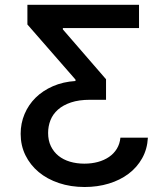

<svg xmlns="http://www.w3.org/2000/svg" viewBox="-20 -565 677 777"><path d="M285.5 -237.2V-242.9L90.9 -465.9V-545.5H542.6V-451.3H234.4V-446L409.1 -244.3V-161.2H344.1Q299.4 -161.2 267.2 -150.4Q235.1 -139.6 214.5 -121.3Q193.9 -103 184.3 -78.7Q174.7 -54.3 174.7 -27Q174.7 3.6 185.9 26.6Q197.1 49.7 216.6 65.5Q236.2 81.3 263.1 89.3Q290.1 97.3 321.4 97.3Q350.9 97.3 376.2 90.4Q401.6 83.5 421.2 70.1Q440.7 56.8 452.8 37.1Q464.8 17.4 467.3 -7.8H578.5Q576 38.7 555.2 75.6Q534.4 112.6 500.2 138.3Q465.9 164.1 420.5 177.9Q375 191.8 322.4 191.8Q266 191.8 218.4 175.8Q170.8 159.8 136.5 131.2Q102.3 102.6 82.9 63.2Q63.6 23.8 63.6 -23.4Q63.6 -66.1 79.4 -103.5Q95.2 -141 124.1 -169.6Q153.1 -198.2 194.1 -216.1Q235.1 -234 285.5 -237.2Z"/></svg>

Font: Cannonade Med
Style: Regular
Weight: 500
Designer: Rasmus Andersson
Foundry: rsms
Version: Version 3.012;git-f93a4a705